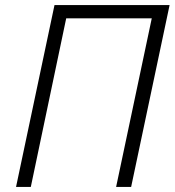

<svg xmlns="http://www.w3.org/2000/svg" viewBox="-20 -734 686 754"><path d="M43 0 194 -714H646L495 0H436L576 -662H240L101 0Z"/></svg>

Font: Noto Sans Display Light
Style: Italic
Weight: 300
Italic angle: -12°
Designer: Monotype Design Team
Foundry: Monotype Imaging Inc.
Version: Version 2.003